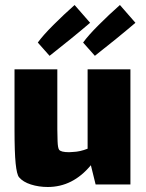

<svg xmlns="http://www.w3.org/2000/svg" viewBox="-20 -737 582 767"><path d="M178 -514 131 -567Q151 -595 193 -637Q235 -679 278 -717L340 -646Q311 -621 262.5 -581.5Q214 -542 178 -514ZM312 -567Q332 -595 374 -637Q416 -679 459 -717L521 -646Q492 -621 443.5 -581.5Q395 -542 359 -514ZM330 -460H501V0H362L343 -77Q271 10 171 10Q135 10 103.5 0Q72 -10 56 -29Q47 -40 42.5 -84Q38 -128 38 -218V-460H209V-220Q209 -200 210 -173Q211 -146 216 -139Q223 -129 256 -129L272 -130Q300 -131 330 -143Z"/></svg>

Font: Lalezar
Style: Regular
Weight: 400
Designer: Borna Izadpanah
Foundry: Borna Izadpanah
Version: Version 1.004